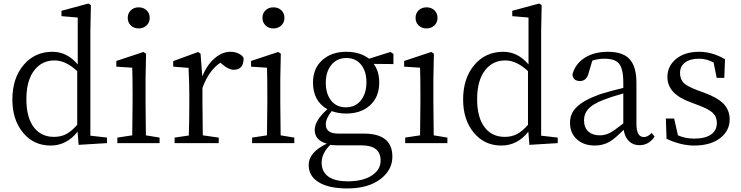

<svg xmlns="http://www.w3.org/2000/svg" viewBox="-20 -808 4186 1084"><path d="M265.6 13.7Q169.9 13.7 109.9 -59.1Q49.8 -131.8 49.8 -246.1Q49.8 -367.2 114.3 -442.4Q176.8 -515.6 276.4 -515.6Q358.4 -515.6 418.9 -444.3V-709L327.1 -716.8V-747.1L479.5 -788.1L493.2 -779.3L490.2 -629.9V-42L584 -31.2V0L423.8 9.8L418 -64.5Q356.4 13.7 265.6 13.7ZM285.2 -35.2Q323.2 -35.2 353.5 -50.8Q383.8 -66.4 416 -103.5V-406.2Q351.6 -466.8 288.1 -466.8Q218.8 -466.8 176.8 -415Q128.9 -357.4 128.9 -248Q128.9 -141.6 173.8 -85.9Q214.8 -35.2 285.2 -35.2Z M642.6 0V-31.2L726.6 -43.9Q728.5 -151.4 728.5 -222.7V-277.3Q728.5 -377 726.6 -425.8L636.7 -431.6V-463.9L790 -514.6L804.7 -504.9L801.8 -366.2V-222.7Q801.8 -151.4 803.7 -43.9L880.9 -31.2V0ZM762.7 -766.6Q790 -766.6 807.6 -750Q825.2 -733.4 825.2 -707Q825.2 -680.7 807.1 -664.1Q789.1 -647.5 762.7 -647.5Q736.3 -647.5 718.8 -664.1Q701.2 -680.7 701.2 -707Q701.2 -733.4 718.8 -750Q736.3 -766.6 762.7 -766.6Z M965.8 0V-31.2L1045.9 -43Q1048.8 -125 1048.8 -222.7V-276.4Q1048.8 -334 1044.9 -414.1Q1044.9 -420.9 1044.9 -424.8L958 -431.6V-462.9L1098.6 -514.6L1112.3 -504.9L1122.1 -377Q1148.4 -441.4 1191.4 -478.5Q1234.4 -515.6 1281.2 -515.6Q1305.7 -515.6 1326.7 -505.9Q1347.7 -496.1 1355.5 -480.5Q1355.5 -414.1 1300.8 -414.1Q1271.5 -414.1 1238.3 -442.4L1224.6 -454.1Q1159.2 -411.1 1123 -311.5V-222.7Q1123 -153.3 1125 -43.9L1214.8 -31.2V0Z M1403.3 0V-31.2L1487.3 -43.9Q1489.3 -151.4 1489.3 -222.7V-277.3Q1489.3 -377 1487.3 -425.8L1397.5 -431.6V-463.9L1550.8 -514.6L1565.4 -504.9L1562.5 -366.2V-222.7Q1562.5 -151.4 1564.5 -43.9L1641.6 -31.2V0ZM1523.4 -766.6Q1550.8 -766.6 1568.4 -750Q1585.9 -733.4 1585.9 -707Q1585.9 -680.7 1567.9 -664.1Q1549.8 -647.5 1523.4 -647.5Q1497.1 -647.5 1479.5 -664.1Q1461.9 -680.7 1461.9 -707Q1461.9 -733.4 1479.5 -750Q1497.1 -766.6 1523.4 -766.6Z M1941.4 255.9Q1833 255.9 1776.4 218.8Q1722.7 184.6 1722.7 123Q1722.7 51.8 1825.2 2.9Q1756.8 -15.6 1756.8 -75.2Q1756.8 -127 1828.1 -191.4Q1747.1 -237.3 1747.1 -341.8Q1747.1 -422.9 1800.8 -469.7Q1852.5 -515.6 1935.5 -515.6Q2012.7 -515.6 2063.5 -476.6L2184.6 -514.6L2201.2 -503.9V-446.3L2089.8 -447.3Q2121.1 -405.3 2121.1 -341.8Q2121.1 -259.8 2068.4 -212.9Q2017.6 -167 1934.6 -167Q1890.6 -167 1852.5 -180.7Q1819.3 -138.7 1819.3 -105.5Q1819.3 -53.7 1890.6 -53.7H2034.2Q2195.3 -53.7 2195.3 76.2Q2195.3 149.4 2131.8 200.2Q2061.5 255.9 1941.4 255.9ZM1942.4 215.8Q2030.3 215.8 2081.1 181.6Q2128.9 149.4 2128.9 98.6Q2128.9 12.7 2021.5 12.7H1896.5Q1868.2 12.7 1844.7 9.8Q1795.9 57.6 1795.9 110.4Q1795.9 163.1 1835.9 190.4Q1874 215.8 1942.4 215.8ZM1932.6 -202.1Q1986.3 -202.1 2017.6 -241.2Q2048.8 -280.3 2048.8 -343.8Q2048.8 -405.3 2018.6 -442.9Q1988.3 -480.5 1935.5 -480.5Q1882.8 -480.5 1851.1 -441.9Q1819.3 -403.3 1819.3 -340.8Q1819.3 -278.3 1849.6 -240.2Q1879.9 -202.1 1932.6 -202.1Z M2267.6 0V-31.2L2351.6 -43.9Q2353.5 -151.4 2353.5 -222.7V-277.3Q2353.5 -377 2351.6 -425.8L2261.7 -431.6V-463.9L2415 -514.6L2429.7 -504.9L2426.8 -366.2V-222.7Q2426.8 -151.4 2428.7 -43.9L2505.9 -31.2V0ZM2387.7 -766.6Q2415 -766.6 2432.6 -750Q2450.2 -733.4 2450.2 -707Q2450.2 -680.7 2432.1 -664.1Q2414.1 -647.5 2387.7 -647.5Q2361.3 -647.5 2343.8 -664.1Q2326.2 -680.7 2326.2 -707Q2326.2 -733.4 2343.8 -750Q2361.3 -766.6 2387.7 -766.6Z M2810.5 13.7Q2714.8 13.7 2654.8 -59.1Q2594.7 -131.8 2594.7 -246.1Q2594.7 -367.2 2659.2 -442.4Q2721.7 -515.6 2821.3 -515.6Q2903.3 -515.6 2963.9 -444.3V-709L2872.1 -716.8V-747.1L3024.4 -788.1L3038.1 -779.3L3035.2 -629.9V-42L3128.9 -31.2V0L2968.8 9.8L2962.9 -64.5Q2901.4 13.7 2810.5 13.7ZM2830.1 -35.2Q2868.2 -35.2 2898.4 -50.8Q2928.7 -66.4 2960.9 -103.5V-406.2Q2896.5 -466.8 2833 -466.8Q2763.7 -466.8 2721.7 -415Q2673.8 -357.4 2673.8 -248Q2673.8 -141.6 2718.8 -85.9Q2759.8 -35.2 2830.1 -35.2Z M3338.9 13.7Q3277.3 13.7 3239.3 -19.5Q3198.2 -54.7 3198.2 -115.2Q3198.2 -167 3234.4 -202.1Q3273.4 -242.2 3369.1 -276.4Q3445.3 -299.8 3499 -311.5V-342.8Q3499 -420.9 3473.6 -450.2Q3450.2 -476.6 3392.6 -476.6Q3355.5 -476.6 3324.2 -465.8L3302.7 -393.6Q3291 -350.6 3254.9 -350.6Q3214.8 -350.6 3211.9 -387.7Q3227.5 -447.3 3280.8 -481.4Q3334 -515.6 3412.1 -515.6Q3495.1 -515.6 3533.2 -475.6Q3573.2 -433.6 3573.2 -339.8V-108.4Q3573.2 -34.2 3615.2 -34.2Q3637.7 -34.2 3659.2 -57.6L3675.8 -37.1Q3643.6 11.7 3590.8 11.7Q3553.7 11.7 3530.8 -11.2Q3507.8 -34.2 3501 -75.2Q3453.1 -26.4 3421.9 -7.8Q3383.8 13.7 3338.9 13.7ZM3367.2 -43.9Q3396.5 -43.9 3424.8 -58.6Q3450.2 -72.3 3499 -111.3V-280.3Q3431.6 -261.7 3389.6 -245.1Q3324.2 -220.7 3297.9 -188.5Q3277.3 -163.1 3277.3 -128.9Q3277.3 -86.9 3302.7 -64.5Q3326.2 -43.9 3367.2 -43.9Z M3899.4 13.7Q3824.2 13.7 3743.2 -24.4L3739.3 -138.7H3786.1L3807.6 -43.9Q3849.6 -25.4 3899.4 -25.4Q3962.9 -25.4 3996.1 -49.8Q4027.3 -73.2 4027.3 -114.3Q4027.3 -149.4 4002.9 -171.9Q3980.5 -192.4 3925.8 -212.9L3877 -231.4Q3748 -278.3 3748 -373Q3748 -432.6 3793.9 -472.7Q3843.8 -515.6 3926.8 -515.6Q4001 -515.6 4073.2 -473.6L4069.3 -368.2H4026.4L4008.8 -455.1Q3969.7 -476.6 3926.8 -476.6Q3875 -476.6 3846.7 -454.1Q3819.3 -432.6 3819.3 -396Q3819.3 -359.4 3841.8 -337.9Q3862.3 -319.3 3918.9 -297.9L3957 -284.2Q4033.2 -255.9 4067.4 -219.7Q4099.6 -183.6 4099.6 -133.8Q4099.6 -72.3 4049.8 -31.2Q3994.1 13.7 3899.4 13.7Z"/></svg>

Font: Bpmf Zihi Box R
Style: R
Weight: 400
Foundry: But Ko
Version: Version 1.320